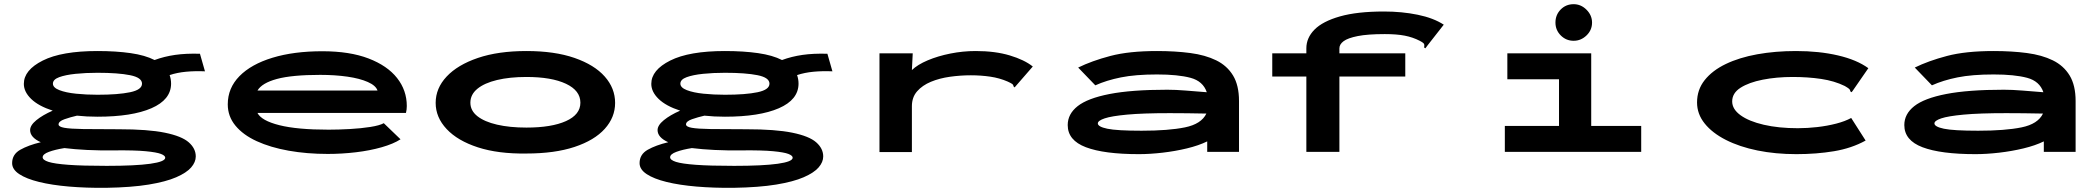

<svg xmlns="http://www.w3.org/2000/svg" viewBox="-20 -726 10040 918"><path d="M446 -168Q394 -168 348 -173Q317 -166 288.5 -156Q260 -146 260 -131Q260 -120 287.5 -115Q315 -110 378 -109Q441 -108 548 -108Q688 -108 768.5 -91.5Q849 -75 882.5 -45.5Q916 -16 916 22Q916 49 894 74.5Q872 100 822.5 121.5Q773 143 691 156.5Q609 170 488 172Q392 173 310 166Q228 159 167 144Q106 129 72 106.5Q38 84 38 54Q38 12 77 -10Q116 -32 175 -46Q124 -69 124 -104Q124 -127 154 -151.5Q184 -176 232 -197Q164 -219 129 -253Q94 -287 94 -325Q94 -391 184.5 -436.5Q275 -482 446 -482Q535 -482 604.5 -472Q674 -462 719 -439Q765 -456 817 -463.5Q869 -471 936 -469L960 -385Q912 -387 869.5 -383Q827 -379 791 -367Q798 -348 798 -325Q797 -249 704 -208.5Q611 -168 446 -168ZM446 -273Q545 -273 602 -285Q659 -297 659 -326Q659 -355 602 -366.5Q545 -378 446 -378Q390 -378 341.5 -373Q293 -368 263 -357Q233 -346 233 -326Q233 -307 264 -295Q295 -283 343.5 -278Q392 -273 446 -273ZM184 26Q184 39 212 48Q240 57 307 62Q374 67 490 67Q627 67 698.5 57Q770 47 770 28Q770 18 749.5 10Q729 2 676.5 -3Q624 -8 528 -7Q457 -6 396.5 -9Q336 -12 288 -18Q244 -11 214 0Q184 11 184 26Z M1547 10Q1447 10 1360 -5.5Q1273 -21 1207.5 -51Q1142 -81 1105.5 -125.5Q1069 -170 1069 -227Q1069 -305 1125 -362Q1181 -419 1283 -450Q1385 -481 1521 -481Q1652 -481 1742 -446.5Q1832 -412 1878.5 -353Q1925 -294 1925 -219Q1925 -211 1924 -202.5Q1923 -194 1921 -186H1211Q1230 -149 1315.5 -127.5Q1401 -106 1551 -106Q1598 -106 1652 -109Q1706 -112 1750.5 -119Q1795 -126 1815 -137L1895 -60Q1861 -38 1805 -22Q1749 -6 1682 2Q1615 10 1547 10ZM1211 -293H1785Q1777 -317 1738.5 -334Q1700 -351 1641 -359.5Q1582 -368 1511 -368Q1376 -368 1304 -348.5Q1232 -329 1211 -293Z M2497 8Q2362 10 2265 -21.5Q2168 -53 2115.5 -109Q2063 -165 2063 -234Q2063 -304 2115.5 -360Q2168 -416 2265 -449Q2362 -482 2497 -482Q2632 -482 2727 -449Q2822 -416 2871.5 -360Q2921 -304 2921 -234Q2921 -165 2871.5 -110Q2822 -55 2727 -23.5Q2632 8 2497 8ZM2497 -116Q2617 -116 2686 -147Q2755 -178 2755 -235Q2755 -293 2686 -325.5Q2617 -358 2497 -358Q2417 -358 2356.5 -343.5Q2296 -329 2262.5 -301.5Q2229 -274 2229 -235Q2229 -197 2262.5 -170.5Q2296 -144 2356.5 -130Q2417 -116 2497 -116Z M3446 -168Q3394 -168 3348 -173Q3317 -166 3288.5 -156Q3260 -146 3260 -131Q3260 -120 3287.5 -115Q3315 -110 3378 -109Q3441 -108 3548 -108Q3688 -108 3768.5 -91.5Q3849 -75 3882.5 -45.5Q3916 -16 3916 22Q3916 49 3894 74.5Q3872 100 3822.5 121.5Q3773 143 3691 156.5Q3609 170 3488 172Q3392 173 3310 166Q3228 159 3167 144Q3106 129 3072 106.5Q3038 84 3038 54Q3038 12 3077 -10Q3116 -32 3175 -46Q3124 -69 3124 -104Q3124 -127 3154 -151.5Q3184 -176 3232 -197Q3164 -219 3129 -253Q3094 -287 3094 -325Q3094 -391 3184.5 -436.5Q3275 -482 3446 -482Q3535 -482 3604.5 -472Q3674 -462 3719 -439Q3765 -456 3817 -463.5Q3869 -471 3936 -469L3960 -385Q3912 -387 3869.5 -383Q3827 -379 3791 -367Q3798 -348 3798 -325Q3797 -249 3704 -208.5Q3611 -168 3446 -168ZM3446 -273Q3545 -273 3602 -285Q3659 -297 3659 -326Q3659 -355 3602 -366.5Q3545 -378 3446 -378Q3390 -378 3341.5 -373Q3293 -368 3263 -357Q3233 -346 3233 -326Q3233 -307 3264 -295Q3295 -283 3343.5 -278Q3392 -273 3446 -273ZM3184 26Q3184 39 3212 48Q3240 57 3307 62Q3374 67 3490 67Q3627 67 3698.5 57Q3770 47 3770 28Q3770 18 3749.5 10Q3729 2 3676.5 -3Q3624 -8 3528 -7Q3457 -6 3396.5 -9Q3336 -12 3288 -18Q3244 -11 3214 0Q3184 11 3184 26Z M4185 -471H4344L4340 -391Q4367 -417 4415.5 -437.5Q4464 -458 4524 -470Q4584 -482 4645 -482Q4738 -482 4808 -461Q4878 -440 4918 -408L4838 -316L4831 -308L4826 -313Q4825 -321 4819 -325Q4813 -329 4798 -336Q4759 -353 4714.5 -359.5Q4670 -366 4622 -366Q4572 -366 4522 -359Q4472 -352 4431 -335Q4390 -318 4365 -289.5Q4340 -261 4340 -218V1H4185Z M5425 11Q5259 11 5172 -22Q5085 -55 5085 -128Q5085 -181 5132.5 -218.5Q5180 -256 5285 -276.5Q5390 -297 5561 -297Q5601 -297 5650 -293Q5699 -289 5750 -285Q5732 -338 5672 -354Q5612 -370 5512 -370Q5409 -370 5339.5 -356Q5270 -342 5217 -318L5135 -403Q5200 -435 5289 -458.5Q5378 -482 5512 -482Q5599 -482 5671 -472.5Q5743 -463 5795 -437.5Q5847 -412 5875.5 -365Q5904 -318 5904 -243V0H5752V-50Q5711 -30 5655 -16.5Q5599 -3 5538.5 4Q5478 11 5425 11ZM5229 -136Q5229 -120 5274.5 -110.5Q5320 -101 5438 -101Q5567 -101 5645.5 -117Q5724 -133 5748 -183Q5703 -184 5657 -184.5Q5611 -185 5573 -185Q5444 -185 5369 -178Q5294 -171 5261.5 -160Q5229 -149 5229 -136Z M6226 -360H6063V-471H6226V-495Q6226 -545 6265 -584.5Q6304 -624 6386.5 -647.5Q6469 -671 6597 -671Q6683 -671 6758.5 -655.5Q6834 -640 6883 -608L6807 -511L6795 -495L6789 -499Q6792 -513 6787 -518.5Q6782 -524 6768 -531Q6735 -548 6696.5 -555.5Q6658 -563 6601 -563Q6519 -563 6471.5 -553.5Q6424 -544 6404 -529Q6384 -514 6384 -495V-471H6699V-360H6384V0H6226Z M7175 0V-124H7434V-347H7187V-471H7588V-124H7827V0ZM7504 -531Q7468 -531 7442.5 -556.5Q7417 -582 7417 -618Q7417 -655 7442 -680.5Q7467 -706 7504 -706Q7539 -706 7565.5 -679.5Q7592 -653 7592 -618Q7592 -582 7565.5 -556.5Q7539 -531 7504 -531Z M8569 11Q8469 11 8383 -6.5Q8297 -24 8232 -57Q8167 -90 8130.5 -135.5Q8094 -181 8094 -236Q8094 -297 8130.5 -343Q8167 -389 8231.5 -420Q8296 -451 8382 -466.5Q8468 -482 8567 -482Q8678 -482 8768 -461Q8858 -440 8913 -400L8839 -293L8833 -285L8827 -289Q8826 -297 8820 -302Q8814 -307 8800 -315Q8751 -339 8688 -348.5Q8625 -358 8551 -358Q8474 -358 8408 -345Q8342 -332 8302 -306.5Q8262 -281 8262 -241Q8262 -204 8302 -175Q8342 -146 8413 -129.5Q8484 -113 8576 -113Q8622 -113 8669.5 -118.5Q8717 -124 8759.5 -135Q8802 -146 8831 -162L8900 -54Q8833 -17 8749 -3Q8665 11 8569 11Z M9425 11Q9259 11 9172 -22Q9085 -55 9085 -128Q9085 -181 9132.5 -218.5Q9180 -256 9285 -276.5Q9390 -297 9561 -297Q9601 -297 9650 -293Q9699 -289 9750 -285Q9732 -338 9672 -354Q9612 -370 9512 -370Q9409 -370 9339.5 -356Q9270 -342 9217 -318L9135 -403Q9200 -435 9289 -458.5Q9378 -482 9512 -482Q9599 -482 9671 -472.5Q9743 -463 9795 -437.5Q9847 -412 9875.5 -365Q9904 -318 9904 -243V0H9752V-50Q9711 -30 9655 -16.5Q9599 -3 9538.5 4Q9478 11 9425 11ZM9229 -136Q9229 -120 9274.5 -110.5Q9320 -101 9438 -101Q9567 -101 9645.5 -117Q9724 -133 9748 -183Q9703 -184 9657 -184.5Q9611 -185 9573 -185Q9444 -185 9369 -178Q9294 -171 9261.5 -160Q9229 -149 9229 -136Z"/></svg>

Font: Inconsolata UltraExpanded Black
Style: Regular
Weight: 900
Width: 9
Monospace: yes
Designer: Raph Levien, Cyreal, Brenton Simpson
Foundry: Raph Levien, Cyreal, Google
Version: Version 3.001; ttfautohint (v1.8.2.53-6de2)